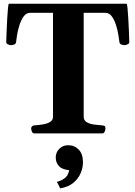

<svg xmlns="http://www.w3.org/2000/svg" viewBox="-20 -713 724 1026"><path d="M163.1 0Q154.8 0 150.6 -9.8Q146.5 -19.5 146.5 -24.9Q146.5 -41 162.6 -43Q185.5 -44.4 208.7 -48.1Q231.9 -51.8 247.6 -61.3Q263.2 -70.8 263.2 -88.9V-644.5H141.1Q120.1 -644.5 106.2 -625Q92.3 -605.5 83.7 -577.9Q75.2 -550.3 71 -524.9Q66.9 -499.5 65.9 -487.8Q64.9 -478.5 55.4 -475.1Q45.9 -471.7 38.1 -471.7Q32.7 -471.7 22.9 -475.8Q13.2 -480 13.2 -488.3Q14.2 -512.2 15.4 -546.6Q16.6 -581.1 18.6 -614.5Q20.5 -647.9 22.7 -670.4Q24.9 -692.9 27.8 -692.9H656.2Q659.2 -692.9 661.4 -670.4Q663.6 -647.9 665.5 -614.5Q667.5 -581.1 668.9 -546.6Q670.4 -512.2 670.9 -488.3Q670.9 -480 661.1 -475.8Q651.4 -471.7 646 -471.7Q638.2 -471.7 628.7 -475.1Q619.1 -478.5 618.2 -487.8Q616.7 -499.5 612.8 -524.9Q608.9 -550.3 600.3 -577.9Q591.8 -605.5 577.9 -625Q564 -644.5 543 -644.5H427.2V-90.3Q427.2 -69.3 443.6 -59.8Q460 -50.3 483.2 -47.4Q506.3 -44.4 525.9 -43Q536.1 -42 539.8 -39.1Q543.5 -36.1 543.5 -24.9Q543.5 -19.5 539.3 -9.8Q535.2 0 526.9 0ZM343.8 63Q377.9 63 400.6 86.2Q423.3 109.4 423.3 154.8Q423.3 183.6 410.6 213.1Q397.9 242.7 371.1 264.6Q344.2 286.6 301.8 293.5L284.2 258.8Q314.5 251 332.3 233.4Q350.1 215.8 350.6 180.7L358.9 196.8Q317.4 195.8 297.6 177Q277.8 158.2 277.8 128.4Q277.8 101.1 297.1 82Q316.4 63 343.8 63Z"/></svg>

Font: Gelasio
Style: Bold
Weight: 700
Designer: Eben Sorkin
Foundry: Eben Sorkin
Version: Version 1.008